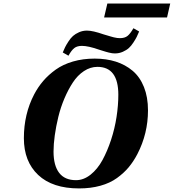

<svg xmlns="http://www.w3.org/2000/svg" viewBox="-20 -1033 967 1068"><path d="M559.1 -936 577.1 -1013.2H926.8L909.2 -936ZM277.8 -189.9Q277.8 -112.3 309.1 -71.5Q340.3 -30.8 402.8 -30.8Q445.3 -30.8 483.9 -61.5Q522.5 -92.3 549.8 -142.3Q577.1 -192.4 597.7 -254.9Q618.2 -317.4 628.2 -382.1Q638.2 -446.8 638.2 -505.9Q638.2 -661.1 522 -661.1Q482.4 -661.1 446.8 -637.5Q411.1 -613.8 385.3 -574.2Q359.4 -534.7 338.4 -485.4Q317.4 -436 304.4 -382.8Q291.5 -329.6 284.7 -280.3Q277.8 -231 277.8 -189.9ZM112.8 -264.2Q112.8 -398.4 169.9 -507.8Q191.4 -548.8 220.5 -582.8Q249.5 -616.7 290 -645.8Q330.6 -674.8 386 -690.9Q441.4 -707 506.8 -707Q571.3 -707 624.3 -690.2Q677.2 -673.3 717.8 -639.2Q758.3 -605 780.8 -548.8Q803.2 -492.7 803.2 -418.9Q803.2 -290 744.1 -175.8Q722.7 -134.8 695.8 -102.5Q668.9 -70.3 630.4 -42.5Q591.8 -14.6 538.3 0.2Q484.9 15.1 419.9 15.1Q272 15.1 192.4 -59.8Q112.8 -134.8 112.8 -264.2ZM329.1 -741.2Q336.4 -758.8 342.3 -770.8Q348.1 -782.7 360.6 -802Q373 -821.3 386.2 -833Q399.4 -844.7 419.9 -853.8Q440.4 -862.8 463.9 -862.8Q496.1 -862.8 556.2 -841.8Q561 -840.3 575.2 -836.2Q589.4 -832 595.7 -830.1Q602.1 -828.1 612.8 -825.4Q623.5 -822.8 631.6 -821.8Q639.6 -820.8 647 -820.8Q673.8 -820.8 689.2 -833Q704.6 -845.2 722.2 -876L753.9 -857.9Q746.6 -839.8 740.7 -828.1Q734.9 -816.4 722.4 -797.1Q710 -777.8 696.8 -765.9Q683.6 -753.9 663.1 -744.9Q642.6 -735.8 619.1 -735.8Q611.8 -735.8 604 -736.8Q596.2 -737.8 585.7 -740.5Q575.2 -743.2 569.3 -744.9Q563.5 -746.6 549.3 -751Q535.2 -755.4 530.8 -756.8Q470.7 -777.8 436 -777.8Q409.2 -777.8 393.6 -765.9Q377.9 -753.9 360.8 -723.1Z"/></svg>

Font: Linguistics Pro
Style: Bold Italic
Weight: 700
Italic angle: -12°
Designer: Stefan Peev, Context Ltd
Foundry: Stefan Peev, Context Ltd
Version: Version 001.000